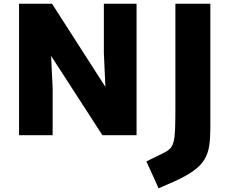

<svg xmlns="http://www.w3.org/2000/svg" viewBox="-20 -731 1241 1038"><path d="M83 0V-710.9H261.2L549.8 -261.2L541.5 -445.3V-710.9H718.3V0H533.7L256.3 -428.7L264.6 -254.9V0ZM837.4 287.1 771.5 141.6 867.7 94.2Q888.7 84 900.9 70.8Q913.1 57.6 918.9 33.7Q924.8 9.8 926.5 -32.2Q928.2 -74.2 928.2 -141.6V-710.9H1117.2V-40Q1117.2 15.1 1111.1 56.6Q1105 98.1 1085.4 130.9Q1065.9 163.6 1026.6 192.1Q987.3 220.7 920.9 250.5Z"/></svg>

Font: Comme ExtraBold
Style: Regular
Weight: 800
Version: Version 1.000;gftools[0.9.27]